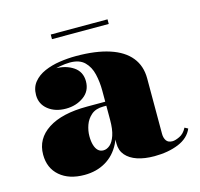

<svg xmlns="http://www.w3.org/2000/svg" viewBox="-90 -677 817 784"><g transform="rotate(-15 318.5 -285.0)"><path d="M470 10Q429 10 398.2 -0.2Q367.5 -10.5 350.2 -30.5Q333 -50.5 333 -80V-304.5Q333 -340.5 325.2 -373.8Q317.5 -407 296.2 -428Q275 -449 235 -449Q215.5 -449 191 -444.5Q166.5 -440 143.8 -429.2Q121 -418.5 106.2 -400.8Q91.5 -383 91.5 -356H68Q68 -393 98.5 -417Q129 -441 171.5 -441Q215.5 -441 247 -419.8Q278.5 -398.5 278.5 -358Q278.5 -317 246.5 -294Q214.5 -271 171.5 -271Q126 -271 96.5 -294.5Q67 -318 67 -356Q67 -388.5 84.8 -410.2Q102.5 -432 131.8 -444.8Q161 -457.5 196 -462.8Q231 -468 265 -468Q349 -468 406.5 -449.2Q464 -430.5 493.5 -394Q523 -357.5 523 -304.5V-70Q523 -53 530.8 -41.5Q538.5 -30 557 -30Q568.5 -30 587.2 -38.8Q606 -47.5 618 -71L632 -63.5Q616.5 -26.5 572.5 -8.2Q528.5 10 470 10ZM174.5 10Q109.5 10 70.8 -23.2Q32 -56.5 32 -113.5Q32 -180.5 90.8 -218.8Q149.5 -257 256 -257H379.5V-240H320Q288.5 -240 269.5 -223.8Q250.5 -207.5 242.2 -184Q234 -160.5 234 -138Q234 -115.5 238.8 -99.8Q243.5 -84 252.5 -75.5Q261.5 -67 275 -67Q289.5 -67 302.8 -78.5Q316 -90 324.5 -115Q333 -140 333 -180.5H346.5Q346.5 -120.5 324.8 -78Q303 -35.5 264.2 -12.8Q225.5 10 174.5 10ZM189 -560V-579.5H429V-560Z"/></g></svg>

Font: Bodoni Moda Black
Style: Regular
Weight: 900
Version: Version 2.005